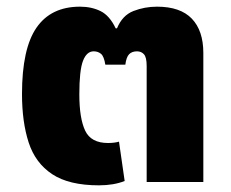

<svg xmlns="http://www.w3.org/2000/svg" viewBox="-20 -546 693 576"><path d="M277 10Q187 10 136.5 -23.5Q86 -57 66 -118.5Q46 -180 46 -264Q46 -400 89.5 -463Q133 -526 220 -526Q255 -526 282 -512.5Q309 -499 327 -461H331Q347 -500 380.5 -513Q414 -526 451 -526Q521 -526 555.5 -490Q590 -454 590 -387V0H420V-348Q420 -374 412 -383Q404 -392 391 -392Q376 -392 367.5 -383.5Q359 -375 356 -352H296Q292 -377 283 -384.5Q274 -392 261 -392Q240 -392 229 -363.5Q218 -335 218 -263Q218 -191 235.5 -154Q253 -117 304 -117Q323 -117 337 -121L354 -3Q321 10 277 10Z"/></svg>

Font: Noto Sans Thai UI ExtBd
Style: Regular
Weight: 800
Designer: Monotype Design Team
Foundry: Monotype Imaging Inc.
Version: Version 2.000